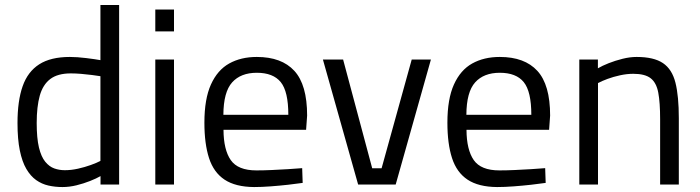

<svg xmlns="http://www.w3.org/2000/svg" viewBox="-20 -738 2802 768"><path d="M230 10.2Q200.6 10.2 173.8 4.2Q147.1 -1.8 124.6 -17.7Q102.1 -33.7 85.3 -62.4Q68.5 -91.1 59.3 -136.1Q50 -181.1 50 -246Q50 -334.4 70.5 -392.9Q91 -451.4 137 -480.8Q183 -510.2 259.4 -510.2Q288.3 -510.2 324.7 -505.7Q361.1 -501.2 381.7 -497.4V-717.9H456.5V0H382.1V-33.6Q365.9 -24.2 340.2 -14Q314.5 -3.8 286 3.2Q257.4 10.2 230 10.2ZM239.3 -57.2Q265.2 -57.2 292.1 -63.3Q319 -69.3 342.9 -77.9Q366.9 -86.5 381.7 -94.3V-433.2Q369.1 -435.2 347.9 -438Q326.7 -440.8 304.3 -442.6Q281.8 -444.4 263.4 -444.4Q210.9 -444.4 181.2 -422Q151.5 -399.5 139.1 -355.4Q126.8 -311.4 126.8 -246Q126.8 -185.3 135.8 -147.9Q144.9 -110.6 161 -91Q177.1 -71.4 197.1 -64.3Q217 -57.2 239.3 -57.2Z M601.2 0V-500H676V0ZM601.2 -612.4V-700H676V-612.4Z M996.4 10.2Q922 9.6 878.4 -19.3Q834.8 -48.2 816.2 -105.4Q797.6 -162.6 797.6 -247.2Q797.6 -342.2 823.8 -400.1Q850 -458 896.9 -484.1Q943.8 -510.2 1007.2 -510.2Q1106.4 -510.2 1157.4 -454.6Q1208.5 -399 1208.5 -275.8L1204.4 -218.7H874Q874.4 -139 903 -97.7Q931.7 -56.4 1005.5 -56.4Q1033.1 -56.4 1066.7 -57.9Q1100.3 -59.4 1132.9 -61.4Q1165.5 -63.4 1188.7 -65.4L1190.7 -6.4Q1166.7 -2.8 1132.5 1Q1098.2 4.8 1062.2 7.5Q1026.2 10.2 996.4 10.2ZM873.5 -278.9H1133.3Q1133.3 -372.1 1103 -409.5Q1072.7 -446.9 1007.2 -446.9Q943 -446.9 908.5 -408.4Q874 -369.9 873.5 -278.9Z M1412.5 0 1271.6 -500H1352.4L1468.8 -65H1506.4L1626.9 -500H1703.7L1562.8 0Z M1968.4 10.2Q1894 9.6 1850.4 -19.3Q1806.8 -48.2 1788.2 -105.4Q1769.6 -162.6 1769.6 -247.2Q1769.6 -342.2 1795.8 -400.1Q1822 -458 1868.9 -484.1Q1915.8 -510.2 1979.2 -510.2Q2078.4 -510.2 2129.4 -454.6Q2180.5 -399 2180.5 -275.8L2176.4 -218.7H1846Q1846.4 -139 1875 -97.7Q1903.7 -56.4 1977.5 -56.4Q2005.1 -56.4 2038.7 -57.9Q2072.3 -59.4 2104.9 -61.4Q2137.5 -63.4 2160.7 -65.4L2162.7 -6.4Q2138.7 -2.8 2104.5 1Q2070.2 4.8 2034.2 7.5Q1998.2 10.2 1968.4 10.2ZM1845.5 -278.9H2105.3Q2105.3 -372.1 2075 -409.5Q2044.7 -446.9 1979.2 -446.9Q1915 -446.9 1880.5 -408.4Q1846 -369.9 1845.5 -278.9Z M2297.2 0V-500H2371.6V-464.8Q2389 -475 2414.7 -485.2Q2440.5 -495.4 2470 -502.8Q2499.5 -510.2 2526.5 -510.2Q2595.3 -510.2 2631.8 -485.6Q2668.3 -461 2681.8 -407.2Q2695.3 -353.4 2695.3 -264.4V0H2620.5V-261.6Q2620.5 -327.7 2613.1 -367.4Q2605.7 -407 2582.8 -424.9Q2560 -442.8 2513.2 -442.8Q2487.2 -442.8 2460.2 -436.8Q2433.1 -430.9 2410.2 -422.4Q2387.3 -413.9 2372 -405.7V0Z"/></svg>

Font: Titillium Web
Style: Bold
Weight: 700
Designer: Mohamed Gaber, Accademia di Belle Arti di Urbino
Foundry: Kief Type Foundry, Accademia di Belle Arti di Urbino
Version: Version 3.000